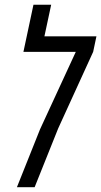

<svg xmlns="http://www.w3.org/2000/svg" viewBox="-20 -784 424 804"><path d="M50.8 0 147.5 -242.2 297.4 -566.9H78.1L120.1 -764.2H194.3L166 -631.8H383.8L370.1 -566.9L223.6 -246.1L125 0Z"/></svg>

Font: Open Sans Condensed
Style: Italic
Weight: 400
Width: 3
Italic angle: -12°
Designer: Monotype Design Team
Foundry: Monotype Imaging Inc.
Version: Version 3.000